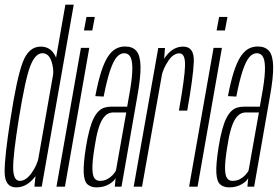

<svg xmlns="http://www.w3.org/2000/svg" viewBox="-22 -805 1198 828"><path d="M126.5 0H158L296 -785H260L132 -56.5ZM47.5 3Q87 3 118 -30Q149 -63 156 -101.5L145 -128Q138.5 -93 114.2 -59Q90 -25 63.5 -25Q36 -25 34.8 -78.5Q33.5 -132 59.5 -294.5Q87 -464.5 108.5 -520Q130 -575.5 161 -575.5Q187.5 -575.5 199.5 -541.8Q211.5 -508 206 -474L225.5 -499Q232.5 -537.5 212.5 -570.8Q192.5 -604 153.5 -604Q101 -604 75.5 -535.2Q50 -466.5 23.5 -293.5Q-2.5 -129.5 -2 -63.2Q-1.5 3 47.5 3Z M221.5 0H258L363 -598.5H327ZM351 -732 340 -673.5H376L387 -732Z M394.5 3Q411.5 3 424.8 -0.8Q438 -4.5 448.8 -10.8Q459.5 -17 466.5 -23.8Q473.5 -30.5 476.5 -37.5L473 0H502L569.5 -385.5Q585 -470.5 584 -518Q583 -565.5 566.5 -585Q550 -604.5 517.5 -604.5Q495 -604.5 476.8 -594.2Q458.5 -584 443 -560Q427.5 -536 414.2 -494.8Q401 -453.5 389 -390.5L425 -388.5Q439 -460 452.8 -500.8Q466.5 -541.5 481.2 -558.5Q496 -575.5 513.5 -575.5Q532.5 -575.5 541.2 -557.8Q550 -540 548.5 -498.5Q547 -457 533.5 -385.5L526.5 -345H457.5Q442 -345 428.2 -340.8Q414.5 -336.5 403 -325.2Q391.5 -314 381.8 -294.5Q372 -275 363.8 -244.2Q355.5 -213.5 348.5 -170Q337 -96.5 339 -59.5Q341 -22.5 355.5 -9.8Q370 3 394.5 3ZM408.5 -25Q394 -25 385.5 -36.2Q377 -47.5 376.5 -79Q376 -110.5 386 -171.5Q393 -218 401.8 -247.5Q410.5 -277 421 -292.5Q431.5 -308 442.5 -314Q453.5 -320 466 -320H522.5L478 -69.5Q473.5 -60.5 463.8 -50Q454 -39.5 440.2 -32.2Q426.5 -25 408.5 -25Z M749.5 -328H785.5Q811.5 -475 813.8 -539.5Q816 -604 768 -604Q729 -604 699.8 -570.2Q670.5 -536.5 662.5 -490.5L674.5 -475.5Q680.5 -507 702.8 -541Q725 -575 751.5 -575Q777 -575 776 -523Q775 -471 749.5 -328ZM554.5 0H590.5L683.5 -523L689.5 -598H660.5Z M793.5 0H830L935 -598.5H899ZM923 -732 912 -673.5H948L959 -732Z M966.5 3Q983.5 3 996.8 -0.8Q1010 -4.5 1020.8 -10.8Q1031.5 -17 1038.5 -23.8Q1045.5 -30.5 1048.5 -37.5L1045 0H1074L1141.5 -385.5Q1157 -470.5 1156 -518Q1155 -565.5 1138.5 -585Q1122 -604.5 1089.5 -604.5Q1067 -604.5 1048.8 -594.2Q1030.5 -584 1015 -560Q999.5 -536 986.2 -494.8Q973 -453.5 961 -390.5L997 -388.5Q1011 -460 1024.8 -500.8Q1038.5 -541.5 1053.2 -558.5Q1068 -575.5 1085.5 -575.5Q1104.5 -575.5 1113.2 -557.8Q1122 -540 1120.5 -498.5Q1119 -457 1105.5 -385.5L1098.5 -345H1029.5Q1014 -345 1000.2 -340.8Q986.5 -336.5 975 -325.2Q963.5 -314 953.8 -294.5Q944 -275 935.8 -244.2Q927.5 -213.5 920.5 -170Q909 -96.5 911 -59.5Q913 -22.5 927.5 -9.8Q942 3 966.5 3ZM980.5 -25Q966 -25 957.5 -36.2Q949 -47.5 948.5 -79Q948 -110.5 958 -171.5Q965 -218 973.8 -247.5Q982.5 -277 993 -292.5Q1003.5 -308 1014.5 -314Q1025.5 -320 1038 -320H1094.5L1050 -69.5Q1045.5 -60.5 1035.8 -50Q1026 -39.5 1012.2 -32.2Q998.5 -25 980.5 -25Z"/></svg>

Font: Anybody ExtraCondensed ExtraLight
Style: Italic
Weight: 250
Width: 2
Italic angle: -10°
Version: Version 1.113;gftools[0.9.25]